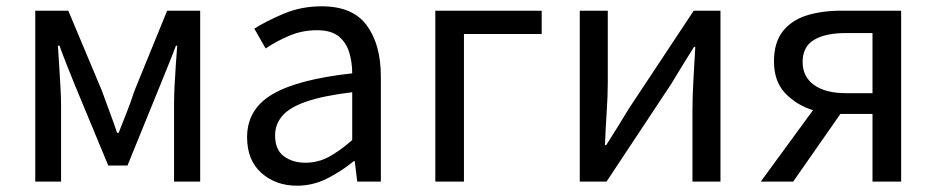

<svg xmlns="http://www.w3.org/2000/svg" viewBox="-20 -577 2975 610"><path d="M92 0V-543H197L304 -288Q316 -254 328.5 -221Q341 -188 352 -155H357Q370 -188 383 -221Q396 -254 407 -288L511 -543H616V0H533V-245Q533 -269 534.5 -302Q536 -335 538.5 -369.5Q541 -404 543 -432H539Q527 -400 513.5 -367Q500 -334 488 -304L385 -51H324L219 -304Q207 -334 193.5 -367.5Q180 -401 169 -432H164Q166 -404 168 -369.5Q170 -335 172 -302Q174 -269 174 -245V0Z M924 13Q856 13 810.5 -27.5Q765 -68 765 -141Q765 -230 845.5 -277.5Q926 -325 1099 -344Q1099 -379 1089.5 -410.5Q1080 -442 1056 -461.5Q1032 -481 987 -481Q940 -481 898 -463Q856 -445 824 -423L788 -486Q826 -510 881.5 -533.5Q937 -557 1002 -557Q1101 -557 1145.5 -496Q1190 -435 1190 -334V0H1115L1107 -65H1104Q1065 -33 1019.5 -10Q974 13 924 13ZM950 -60Q990 -60 1024.5 -78.5Q1059 -97 1099 -132V-284Q1008 -273 954 -254.5Q900 -236 877 -209Q854 -182 854 -147Q854 -101 882 -80.5Q910 -60 950 -60Z M1363 0V-543H1701V-469H1454V0Z M1822 0V-543H1911V-316Q1911 -273 1907.5 -221Q1904 -169 1902 -116H1906Q1922 -141 1942.5 -174Q1963 -207 1978 -232L2184 -543H2269V0H2180V-227Q2180 -270 2183 -322.5Q2186 -375 2189 -428H2185Q2169 -403 2148.5 -369.5Q2128 -336 2113 -311L1907 0Z M2752 0V-215H2652H2650L2500 0H2397L2563 -227Q2511 -243 2475 -280.5Q2439 -318 2439 -382Q2439 -442 2467 -477.5Q2495 -513 2543 -528Q2591 -543 2652 -543H2843V0ZM2667 -281H2752V-472H2667Q2603 -472 2566.5 -450.5Q2530 -429 2530 -380Q2530 -333 2566.5 -307Q2603 -281 2667 -281Z"/></svg>

Font: Source Han Sans SC
Style: Regular
Weight: 400
Designer: Ryoko NISHIZUKA 西塚涼子 (kana, bopomofo & ideographs); Paul D. Hunt (Latin, Greek & Cyrillic); Sandoll Communications 산돌커뮤니
Foundry: Adobe
Version: Version 2.002;hotconv 1.0.116;makeotfexe 2.5.65601; ttfautoh